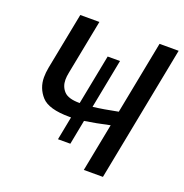

<svg xmlns="http://www.w3.org/2000/svg" viewBox="-120 -768 841 876"><g transform="rotate(20 300.5 -329.5)"><path d="M425.3 -233.4Q357.4 -218.3 304.2 -210.4L281.2 -91.3H221.2L243.2 -205.1H234.9Q134.3 -205.1 99.4 -243.9Q64.5 -282.7 64.5 -335.4Q64.5 -357.4 69.3 -383.3L123 -658.7H215.8L164.1 -393.1Q160.2 -374 160.2 -358.4Q160.2 -325.2 181.2 -302.7Q202.1 -280.3 256.3 -280.3H257.8L305.2 -523.4H365.2L318.8 -284.2Q368.7 -290 439 -304.2L507.8 -658.7H600.6L472.7 0H379.9Z"/></g></svg>

Font: Cousine
Style: Italic
Weight: 400
Italic angle: -12°
Monospace: yes
Designer: Steve Matteson
Foundry: Monotype Imaging Inc.
Version: Version 1.21